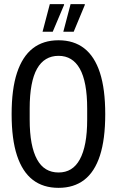

<svg xmlns="http://www.w3.org/2000/svg" viewBox="-20 -893 563 925"><path d="M262 12Q188 12 138 -26.5Q88 -65 62 -143.5Q36 -222 36 -343Q36 -464 62 -542.5Q88 -621 138 -660Q188 -699 262 -699Q336 -699 386 -660Q436 -621 461.5 -542.5Q487 -464 487 -343Q487 -222 461.5 -143.5Q436 -65 386 -26.5Q336 12 262 12ZM262 -62Q296 -62 321.5 -77.5Q347 -93 364.5 -125Q382 -157 391 -204.5Q400 -252 400 -318V-370Q400 -435 391 -483Q382 -531 364.5 -562Q347 -593 321.5 -608.5Q296 -624 262 -624Q228 -624 202 -608.5Q176 -593 158.5 -562Q141 -531 132 -483Q123 -435 123 -370V-318Q123 -252 132 -204.5Q141 -157 158.5 -125Q176 -93 202 -77.5Q228 -62 262 -62ZM285 -740 320 -873H388L389 -870L335 -740ZM185 -740 220 -873H288L289 -870L234 -740Z"/></svg>

Font: Archivo ExtraCondensed
Style: Regular
Weight: 400
Width: 2
Designer: Hector Gatti
Foundry: Omnibus-Type
Version: Version 2.001